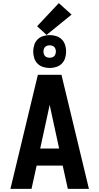

<svg xmlns="http://www.w3.org/2000/svg" viewBox="-20 -1217 640 1237"><path d="M47 0 64 -70 165 -490 224 -735H376L553 0H417L384 -150H216L183 0ZM361 -260 311 -490Q308 -503 305.5 -516Q303 -529 300 -542Q297 -529 294.5 -516Q292 -503 289 -490L239 -260ZM300 -779Q279 -779 258 -785.5Q237 -792 222 -807Q207 -822 200.5 -843Q194 -864 194 -885Q194 -906 200.5 -927Q207 -948 222 -963Q237 -978 258 -984.5Q279 -991 300 -991Q321 -991 342 -984.5Q363 -978 378 -963Q393 -948 399.5 -927Q406 -906 406 -885Q406 -864 399.5 -843Q393 -822 378 -807Q363 -792 342 -785.5Q321 -779 300 -779ZM300 -845Q308 -845 316 -847.5Q324 -850 329.5 -855.5Q335 -861 337.5 -869Q340 -877 340 -885Q340 -893 337.5 -901Q335 -909 329.5 -914.5Q324 -920 316 -922.5Q308 -925 300 -925Q292 -925 284 -922.5Q276 -920 270.5 -914.5Q265 -909 262.5 -901Q260 -893 260 -885Q260 -877 262.5 -869Q265 -861 270.5 -855.5Q276 -850 284 -847.5Q292 -845 300 -845ZM280 -992 219 -1048 359 -1197 441 -1123Z"/></svg>

Font: Iosevka Custom XBdEx
Style: Regular
Weight: 800
Width: 7
Monospace: yes
Designer: Belleve Invis
Foundry: Belleve Invis
Version: Version 11.2.4; ttfautohint (v1.8.4)